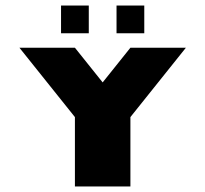

<svg xmlns="http://www.w3.org/2000/svg" viewBox="-20 -672 740 692"><path d="M50 -500H250L350 -375L450 -500H650L450 -250V0H250V-250ZM200 -652H300V-552H200ZM400 -652H500V-552H400Z"/></svg>

Font: Tokeely Brookings
Style: Regular
Weight: 400
Designer: Peter Wiegel
Foundry: Peter Wiegel
Version: Version 2.001